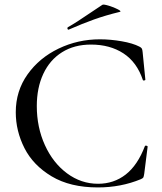

<svg xmlns="http://www.w3.org/2000/svg" viewBox="-20 -808 709 840"><path d="M590 -604Q598 -600 600.5 -595.5Q603 -591 604 -580L616 -459Q616 -457 611 -456Q606 -455 605 -458Q579 -536 520 -574.5Q461 -613 378 -613Q305 -613 251.5 -579.5Q198 -546 169.5 -485Q141 -424 141 -344Q141 -251 176.5 -173Q212 -95 273.5 -49.5Q335 -4 409 -4Q478 -4 530 -44.5Q582 -85 614 -169Q615 -171 619 -171Q621 -171 623.5 -169.5Q626 -168 626 -167L611 -48Q609 -35 607 -31.5Q605 -28 596 -24Q509 12 408 12Q287 12 206 -36.5Q125 -85 87 -160Q49 -235 49 -317Q49 -410 100.5 -482.5Q152 -555 236.5 -595.5Q321 -636 417 -636Q463 -636 512 -627.5Q561 -619 590 -604ZM280 -678Q276 -678 275 -682.5Q274 -687 277 -689Q313 -709 380 -755Q412 -777 428 -787Q433 -790 456 -783Q479 -776 496 -767Q513 -758 504 -756Q442 -741 390.5 -722.5Q339 -704 282 -679Z"/></svg>

Font: Cormorant Infant Medium
Style: Regular
Weight: 500
Designer: Christian Thalmann (Catharsis Fonts)
Version: Version 3.000